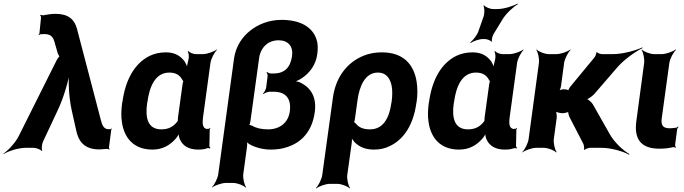

<svg xmlns="http://www.w3.org/2000/svg" viewBox="-70 -833 3854 1082"><path d="M541 -105C511 -105 504 -136 498 -158L364 -670C350 -723 316 -755 243 -755C220 -755 196 -751 175 -747C170 -746 162 -748 159 -750L156 -747C159 -745 162 -737 161 -732L152 -644C152 -642 148 -639 147 -638L150 -635C151 -636 154 -639 157 -640C165 -640 171 -641 180 -641C216 -641 229 -625 237 -597L255 -534C256 -530 264 -514 267 -514L268 -518C265 -518 254 -502 251 -497L36 -67C18 -30 -24 15 -50 32L-49 35C-23 18 35 0 74 0H120C134 0 160 10 165 18L168 16C163 7 166 -21 172 -34L255 -211C289 -282 317 -380 325 -437L321 -436C313 -380 318 -283 334 -212L359 -100C372 -36 405 9 490 9C508 8 523 7 536 6C539 6 544 8 545 10L548 7C546 5 544 1 544 -2L557 -102C557 -104 560 -106 561 -107L558 -109C557 -108 556 -106 554 -106L553 -105Z M1098 -107 1100 -104 1097 -106C1070 -109 1070 -140 1074 -171L1116 -478C1119 -502 1139 -539 1153 -552L1151 -554C1136 -542 1097 -528 1073 -528H1033C1019 -528 998 -537 992 -545L988 -542C994 -535 996 -510 992 -497C988 -482 982 -458 984 -446L988 -447C986 -457 978 -475 971 -486C949 -516 918 -538 865 -538C831 -538 800 -531 773 -518C687 -475 637 -382 620 -260L618 -250C613 -212 612 -177 617 -145C629 -59 681 10 789 10C846 10 886 -14 917 -48C928 -59 939 -77 941 -87H937C935 -77 939 -58 944 -47C960 -11 994 10 1047 10C1068 10 1083 8 1099 2C1103 1 1110 2 1113 4L1116 0C1113 -1 1109 -8 1110 -13L1112 -102C1111 -105 1115 -108 1116 -110L1113 -112C1112 -111 1109 -107 1107 -107ZM959 -360 933 -171C932 -165 933 -159 932 -153C932 -153 931 -149 932 -149L933 -153C932 -153 930 -149 930 -149C909 -121 882 -104 839 -104C761 -104 748 -172 759 -250L761 -260C772 -341 803 -424 884 -424C923 -424 944 -408 957 -384C958 -382 964 -373 965 -374L964 -378C963 -377 959 -363 959 -360Z M1458 10C1491 10 1523 5 1551 -5C1633 -32 1690 -97 1704 -202C1715 -284 1683 -336 1628 -365C1616 -372 1596 -377 1585 -375V-371C1596 -373 1619 -384 1632 -393C1675 -422 1710 -467 1718 -528C1722 -559 1722 -586 1714 -610C1691 -682 1621 -721 1516 -721C1446 -721 1385 -696 1341 -661C1297 -627 1259 -574 1249 -504L1160 148C1157 172 1138 209 1124 222L1125 224C1140 212 1179 198 1203 198H1244C1268 198 1303 212 1314 224L1317 222C1307 209 1298 172 1301 148L1322 -6C1324 -17 1323 -34 1320 -41L1316 -39C1319 -32 1331 -23 1340 -18C1372 -1 1412 10 1458 10ZM1563 -204C1554 -140 1505 -104 1441 -104C1403 -104 1373 -111 1350 -125C1346 -127 1335 -130 1332 -128L1333 -125C1336 -127 1340 -142 1341 -148L1390 -504C1398 -565 1440 -606 1500 -606C1554 -606 1583 -572 1576 -518C1567 -455 1536 -419 1472 -419H1456C1448 -419 1438 -424 1435 -428L1432 -426C1435 -422 1439 -411 1438 -403L1430 -340C1428 -328 1419 -312 1412 -306L1415 -303C1422 -309 1438 -316 1450 -316H1473C1543 -316 1573 -274 1563 -204Z M2037 10C2070 10 2099 4 2127 -10C2209 -49 2260 -134 2276 -250L2278 -260C2284 -301 2283 -338 2278 -372C2263 -468 2205 -538 2082 -538C2045 -538 2010 -532 1979 -519C1889 -483 1822 -401 1806 -282L1746 153C1743 177 1724 214 1710 227L1712 229C1727 217 1765 203 1789 203H1830C1854 203 1890 217 1901 229L1903 227C1893 214 1884 177 1887 153L1912 -26C1914 -39 1914 -57 1911 -66L1907 -64C1910 -55 1920 -41 1928 -32C1953 -7 1986 10 2037 10ZM2015 -104C1976 -104 1951 -116 1936 -136C1933 -139 1925 -146 1923 -145L1924 -141C1926 -143 1930 -159 1930 -162L1945 -270C1955 -344 1986 -424 2059 -424C2077 -424 2091 -420 2103 -411C2139 -384 2146 -327 2137 -260L2135 -250C2124 -172 2092 -104 2015 -104Z M2826 -107 2828 -104 2825 -106C2798 -109 2798 -140 2802 -171L2844 -478C2847 -502 2867 -539 2881 -552L2879 -554C2864 -542 2825 -528 2801 -528H2761C2747 -528 2726 -537 2720 -545L2716 -542C2722 -535 2724 -510 2720 -497C2716 -482 2710 -458 2712 -446L2716 -447C2714 -457 2706 -475 2699 -486C2677 -516 2646 -538 2593 -538C2559 -538 2528 -531 2501 -518C2415 -475 2365 -382 2348 -260L2346 -250C2341 -212 2340 -177 2345 -146C2357 -59 2409 10 2517 10C2574 10 2614 -14 2645 -48C2656 -59 2667 -77 2669 -87H2665C2663 -77 2667 -58 2672 -47C2688 -11 2722 10 2775 10C2796 10 2811 8 2827 2C2831 1 2838 2 2841 4L2844 0C2841 -1 2837 -8 2838 -13L2840 -102C2839 -105 2843 -108 2844 -110L2841 -112C2840 -111 2837 -107 2835 -107ZM2687 -360 2661 -171C2660 -165 2661 -159 2660 -153C2660 -153 2659 -149 2660 -149L2661 -153C2660 -153 2658 -149 2658 -149C2637 -121 2610 -104 2567 -104C2489 -104 2476 -172 2487 -250L2489 -260C2500 -341 2531 -424 2612 -424C2651 -424 2672 -408 2685 -384C2686 -382 2692 -373 2693 -374L2692 -378C2691 -377 2687 -363 2687 -360ZM2656 -742 2625 -654C2617 -633 2594 -604 2580 -594L2583 -591C2597 -601 2630 -613 2652 -613H2662C2674 -613 2696 -605 2699 -598L2703 -600C2699 -607 2705 -631 2712 -642L2762 -724C2782 -757 2823 -795 2848 -809L2846 -813C2821 -798 2769 -782 2733 -782H2709C2692 -782 2665 -793 2658 -803L2654 -801C2661 -791 2661 -759 2656 -742Z M3140 -172 3217 -23C3221 -15 3224 5 3220 10L3223 12C3227 7 3247 0 3256 0H3320C3373 0 3443 20 3475 39L3477 35C3444 17 3393 -30 3368 -74L3271 -245C3265 -256 3243 -276 3233 -276L3232 -272C3242 -272 3269 -292 3279 -303L3411 -456C3449 -499 3513 -544 3551 -562L3550 -566C3512 -548 3438 -528 3385 -528H3322C3314 -528 3296 -534 3294 -540L3291 -538C3292 -532 3284 -513 3278 -507L3146 -347C3141 -342 3131 -325 3133 -320L3136 -322C3135 -327 3116 -330 3110 -330C3100 -330 3082 -326 3076 -321L3079 -318C3085 -323 3091 -341 3092 -351L3109 -478C3112 -502 3132 -539 3146 -552L3144 -554C3129 -542 3090 -528 3066 -528H3024C3000 -528 2965 -542 2954 -554L2952 -552C2962 -539 2970 -502 2967 -478L2909 -50C2906 -26 2887 11 2873 24L2874 26C2889 14 2928 0 2952 0H2994C3018 0 3053 14 3064 26L3067 24C3057 11 3048 -26 3051 -50L3067 -167C3069 -180 3066 -204 3060 -211L3056 -208C3062 -201 3086 -195 3100 -195H3101C3110 -195 3133 -200 3137 -205L3133 -207C3129 -202 3136 -180 3140 -172Z M3646 5C3675 5 3698 2 3720 -3C3725 -5 3734 -3 3737 0L3739 -3C3736 -6 3734 -15 3735 -20L3746 -105C3747 -110 3752 -115 3754 -118L3751 -120C3749 -118 3743 -113 3738 -113L3730 -112L3706 -110C3667 -110 3654 -125 3659 -165L3702 -478C3705 -502 3725 -539 3740 -552L3737 -554C3722 -542 3683 -528 3659 -528H3617C3593 -528 3558 -542 3547 -554L3545 -552C3555 -539 3563 -502 3560 -478L3516 -150C3502 -47 3544 5 3646 5Z"/></svg>

Font: Asimov
Style: EdgeIt
Weight: 500
Designer: Google
Version: Version 2.000980: 2014